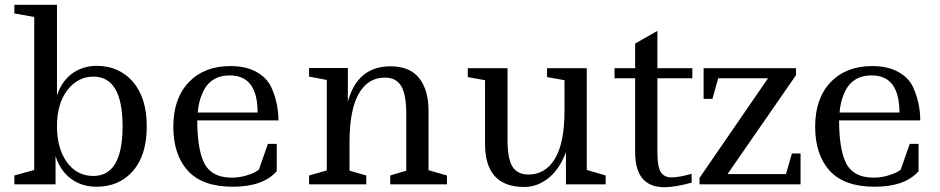

<svg xmlns="http://www.w3.org/2000/svg" viewBox="-20 -770 3925 802"><path d="M40 -750H218V-372Q239 -433 283 -464Q327 -495 384 -495Q477 -495 535 -428.5Q593 -362 593 -242Q593 -122 535.5 -56Q478 10 383 10Q322 10 277 -23Q232 -56 212 -118V0H40V-37L123 -60V-699L40 -714ZM370 -450Q305 -450 261.5 -393.5Q218 -337 218 -243.5Q218 -150 259.5 -92.5Q301 -35 370 -35Q492 -35 492 -242.5Q492 -450 370 -450Z M1136 -169V-55Q1079 10 952.5 10Q826 10 765 -56.5Q704 -123 704 -241Q704 -359 768.5 -426.5Q833 -494 942 -494Q1007 -494 1050.5 -470Q1094 -446 1113 -406Q1143 -340 1143 -267H804Q804 -154 830 -95Q860 -28 948 -28Q979 -28 1007.5 -36.5Q1036 -45 1049 -53Q1062 -61 1062 -63L1099 -169ZM940 -455Q855 -455 824 -377Q809 -342 806 -300H1056Q1056 -455 940 -455Z M1271 -486H1433V-345Q1473 -493 1611 -493Q1692 -493 1731 -443.5Q1770 -394 1770 -307V-59L1847 -37V0H1610V-37L1677 -57V-295Q1677 -376 1655.5 -411Q1634 -446 1588 -446Q1517 -446 1478.5 -378.5Q1440 -311 1440 -176V-57L1510 -37V0H1271V-37L1345 -58V-436L1271 -450Z M1934 -485H2100V-186Q2100 -107 2120.5 -74Q2141 -41 2188 -41Q2258 -41 2298 -107Q2338 -173 2338 -309V-435L2265 -448V-485H2431V-60L2510 -37V0H2344V-135Q2318 -64 2271.5 -26.5Q2225 11 2170 11Q2006 11 2006 -169V-435L1934 -448Z M2726 -485H2872V-443H2726V-133Q2726 -74 2740 -51.5Q2754 -29 2785 -29Q2816 -29 2869 -44V-7Q2799 12 2755 12Q2633 12 2633 -135V-443H2547V-485H2633V-588L2726 -641Z M2919 -485H3305V-456L3019 -43H3263L3288 -129H3324V0H2902V-27L3188 -443H2980L2956 -357H2919Z M3817 -169V-55Q3760 10 3633.5 10Q3507 10 3446 -56.5Q3385 -123 3385 -241Q3385 -359 3449.5 -426.5Q3514 -494 3623 -494Q3688 -494 3731.5 -470Q3775 -446 3794 -406Q3824 -340 3824 -267H3485Q3485 -154 3511 -95Q3541 -28 3629 -28Q3660 -28 3688.5 -36.5Q3717 -45 3730 -53Q3743 -61 3743 -63L3780 -169ZM3621 -455Q3536 -455 3505 -377Q3490 -342 3487 -300H3737Q3737 -455 3621 -455Z"/></svg>

Font: Ledger
Style: Regular
Weight: 400
Designer: Denis Masharov
Foundry: Denis Masharov
Version: 1.001